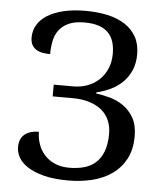

<svg xmlns="http://www.w3.org/2000/svg" viewBox="-53 -771 708 828"><g transform="rotate(5 301.5 -356.5)"><path d="M272.9 -43.9Q308.1 -43.9 337.4 -52.2Q366.7 -60.5 387.5 -79.6Q408.2 -98.6 419.7 -129.4Q431.2 -160.2 431.2 -205.1Q431.2 -236.3 420.2 -262.2Q409.2 -288.1 387.5 -306.2Q365.7 -324.2 333.7 -334.2Q301.8 -344.2 259.8 -344.2H174.8V-395H259.8Q293 -395 321.5 -405.8Q350.1 -416.5 371.3 -436.8Q392.6 -457 404.8 -485.6Q417 -514.2 417 -549.8Q417 -579.1 409.7 -602.1Q402.3 -625 386.5 -641.1Q370.6 -657.2 345.2 -665.5Q319.8 -673.8 284.2 -673.8Q242.2 -673.8 215.6 -661.6Q189 -649.4 173.8 -628.9Q158.7 -608.4 153.3 -581.5Q147.9 -554.7 147.9 -524.9Q129.9 -524.9 114.3 -527.8Q98.6 -530.8 86.9 -538.3Q75.2 -545.9 68.6 -558.3Q62 -570.8 62 -589.8Q62 -618.7 76.2 -643.3Q90.3 -668 118.4 -685.8Q146.5 -703.6 188 -713.9Q229.5 -724.1 284.2 -724.1Q336.4 -724.1 380.1 -714.4Q423.8 -704.6 455.3 -684.1Q486.8 -663.6 504.4 -632.1Q522 -600.6 522 -557.1Q522 -518.1 509.3 -488.3Q496.6 -458.5 474.9 -436.5Q453.1 -414.6 423.8 -400.1Q394.5 -385.7 360.8 -377.9V-373Q388.7 -369.6 420.4 -360.8Q452.1 -352.1 479.2 -333.3Q506.3 -314.5 524.2 -283.2Q542 -252 542 -204.1Q542 -146 520.3 -105.2Q498.5 -64.5 461.7 -38.6Q424.8 -12.7 376.2 -0.7Q327.6 11.2 273.9 11.2Q210.4 11.2 166.7 -0.2Q123 -11.7 95.9 -29.5Q68.8 -47.4 56.9 -69.3Q44.9 -91.3 44.9 -112.8Q44.9 -149.9 67.4 -168.5Q89.8 -187 128.9 -187Q128.9 -160.6 137.5 -135Q146 -109.4 163.6 -89.1Q181.2 -68.8 208.3 -56.4Q235.4 -43.9 272.9 -43.9Z"/></g></svg>

Font: Droid-TTFautohint Serif
Style: Regular
Weight: 400
Foundry: Ascender Corporation
Version: Version 1.00; ttfautohint (v1.00rc1.4-1a1c-dirty) -l 8 -r 50